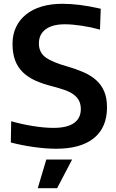

<svg xmlns="http://www.w3.org/2000/svg" viewBox="-20 -772 613 1012"><path d="M224 69H360L281 220H179ZM276 12Q223 12 158.5 3Q94 -6 37 -21L39 -133Q95 -117 154.5 -107.5Q214 -98 262 -98Q334 -98 370 -123.5Q406 -149 406 -197Q406 -223 396 -242Q386 -261 367 -274.5Q348 -288 321 -297.5Q294 -307 260 -316Q207 -329 167 -347Q127 -365 100 -391.5Q73 -418 59.5 -454.5Q46 -491 46 -541Q46 -590 64.5 -629Q83 -668 117 -695.5Q151 -723 199.5 -737.5Q248 -752 309 -752Q353 -752 401 -746Q449 -740 511 -726L507 -616Q460 -629 410 -636.5Q360 -644 322 -644Q256 -644 220.5 -617.5Q185 -591 185 -543Q185 -496 220 -470Q255 -444 334 -422Q382 -408 421 -391Q460 -374 487.5 -349Q515 -324 529.5 -289.5Q544 -255 544 -206Q544 -100 475 -44Q406 12 276 12Z"/></svg>

Font: Encode Sans Narrow
Style: SemiBold
Weight: 600
Designer: Pablo Impallari, Andres Torresi
Foundry: Pablo Impallari, Andres Torresi
Version: Version 1.000; ttfautohint (v1.00) -l 8 -r 50 -G 200 -x 14 -